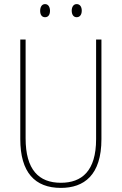

<svg xmlns="http://www.w3.org/2000/svg" viewBox="-20 -907 594 937"><path d="M176 -854C176 -837 183 -823 200 -823C216 -823 224 -836 224 -854C224 -872 216 -887 200 -887C183 -887 176 -871 176 -854ZM330 -855C330 -837 338 -823 354 -823C371 -823 379 -837 379 -855C379 -873 371 -887 354 -887C338 -887 330 -872 330 -855ZM475 -228V-714H449V-228C449 -72 379 -15 277 -15C169 -15 105 -79 105 -232V-714H79V-228C79 -66 150 10 277 10C390 10 475 -52 475 -228Z"/></svg>

Font: Noto Sans Kannada Condensed Thin
Style: Regular
Weight: 100
Width: 3
Designer: Jelle Bosma - Monotype Design Team
Foundry: Monotype Imaging Inc.
Version: Version 2.005